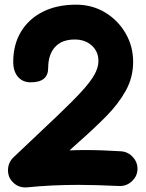

<svg xmlns="http://www.w3.org/2000/svg" viewBox="-20 -749 626 821"><path d="M111.3 -397Q76.7 -397 56.6 -420.7Q36.6 -444.3 36.6 -484.4Q36.6 -558.1 69.6 -613Q102.5 -668 162.8 -698.5Q223.1 -729 305.2 -729Q374.5 -729 429.7 -695.6Q484.9 -662.1 517.1 -606.4Q549.3 -550.8 549.3 -484.4Q549.3 -418.5 518.1 -361.8Q486.8 -305.2 434.6 -252.2Q382.3 -199.2 318.4 -143.1L277.3 -106Q310.5 -107.4 344.7 -107.4Q381.8 -107.4 420.2 -106Q458.5 -104.5 497.1 -102.1Q527.3 -100.1 548.1 -77.4Q568.8 -54.7 567.9 -24.4Q566.4 5.9 543.5 26.6Q520.5 47.4 490.2 46.4Q434.1 43.9 394.3 42.7Q354.5 41.5 315.4 41.5Q199.7 41.5 95.2 52.2Q60.1 54.7 36.6 31.7Q13.7 10.3 14.2 -22Q14.6 -54.2 38.1 -76.7L222.2 -251Q288.6 -314 327.6 -356.4Q366.7 -398.9 383.8 -429.7Q400.9 -460.4 400.9 -487.8Q400.9 -528.3 372.6 -554.2Q344.2 -580.1 299.3 -580.1Q244.6 -580.1 215.3 -547.9Q186 -515.6 186 -458Q186 -397 111.3 -397Z"/></svg>

Font: Mikhak ExtraBold
Style: Regular
Weight: 800
Designer: Amin Abedi
Version: Version 3.3